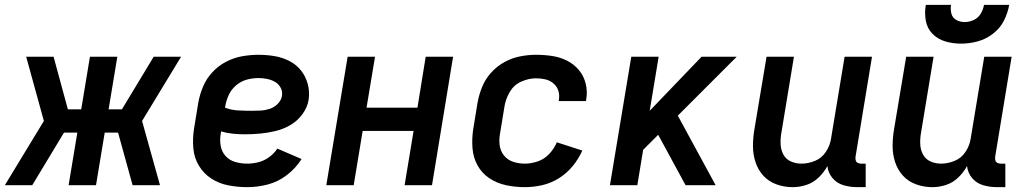

<svg xmlns="http://www.w3.org/2000/svg" viewBox="-36 -764 4232 792"><path d="M-16 0H97L228 -217H283L247 0H360L396 -217H451L511 0H624L550 -265L711 -530H598L467 -313H412L448 -530H335L299 -313H244L185 -530H72L145 -265Z M984 8Q1026 8 1068.5 -3Q1111 -14 1147.5 -42Q1184 -70 1208 -108L1108 -151Q1095 -131 1074.5 -116Q1054 -101 1030.5 -95Q1007 -89 984 -89Q958 -89 934 -96Q910 -103 894 -121Q878 -139 874 -164.5Q870 -190 875 -215L876 -222Q899 -215 924 -212.5Q949 -210 974 -210Q1006 -210 1037.5 -213Q1069 -216 1100.5 -223.5Q1132 -231 1161.5 -248Q1191 -265 1211.5 -293Q1232 -321 1237 -352Q1242 -386 1233.5 -417.5Q1225 -449 1205.5 -473.5Q1186 -498 1157.5 -512.5Q1129 -527 1096.5 -532.5Q1064 -538 1030 -538Q997 -538 963 -532Q929 -526 897 -509.5Q865 -493 840 -466Q815 -439 801.5 -406.5Q788 -374 782 -341L764 -231Q758 -191 761.5 -152Q765 -113 784.5 -80.5Q804 -48 835.5 -27.5Q867 -7 905.5 0.5Q944 8 984 8ZM1003 -307Q974 -307 946 -308.5Q918 -310 892 -320L893 -325Q897 -349 907.5 -372Q918 -395 938 -412Q958 -429 982 -435.5Q1006 -442 1030 -442Q1048 -442 1065.5 -438.5Q1083 -435 1098 -426.5Q1113 -418 1121.5 -402.5Q1130 -387 1127 -368Q1124 -350 1109.5 -335.5Q1095 -321 1076.5 -315Q1058 -309 1039.5 -308Q1021 -307 1003 -307Z M1310 0H1423L1460 -224H1670L1633 0H1746L1833 -530H1720L1686 -320H1476L1511 -530H1398Z M2129 8Q2164 8 2200 0Q2236 -8 2269 -28.5Q2302 -49 2326.5 -79Q2351 -109 2366 -143L2261 -177Q2250 -151 2230 -129.5Q2210 -108 2183 -98.5Q2156 -89 2129 -89Q2104 -89 2081 -96.5Q2058 -104 2043 -122.5Q2028 -141 2025 -165.5Q2022 -190 2027 -215L2045 -325Q2050 -356 2067 -385Q2084 -414 2114.5 -427.5Q2145 -441 2175 -441Q2196 -441 2214.5 -436.5Q2233 -432 2247.5 -419.5Q2262 -407 2267.5 -388.5Q2273 -370 2269 -350V-347H2381Q2382 -350 2382 -353Q2388 -387 2380 -419Q2372 -451 2352 -475Q2332 -499 2303.5 -513.5Q2275 -528 2242 -533Q2209 -538 2175 -538Q2143 -538 2109.5 -531.5Q2076 -525 2045 -508Q2014 -491 1990 -464.5Q1966 -438 1953 -406Q1940 -374 1934 -341L1916 -231Q1910 -192 1913 -153Q1916 -114 1934 -81.5Q1952 -49 1983 -28.5Q2014 -8 2051.5 0Q2089 8 2129 8Z M2480 0H2593L2617 -146L2679 -208L2792 0H2916L2760 -287L3003 -530H2858L2644 -307L2681 -530H2568Z M3234 8Q3262 8 3290 -1Q3318 -10 3340.5 -31.5Q3363 -53 3377 -79Q3380 -51 3398 -29.5Q3416 -8 3443.5 0Q3471 8 3500 8H3535V-89H3516Q3509 -89 3502.5 -92Q3496 -95 3494 -102Q3492 -109 3493 -117L3561 -530H3448L3392 -192Q3388 -164 3371 -138Q3354 -112 3326 -100.5Q3298 -89 3270 -89Q3247 -89 3226.5 -98Q3206 -107 3195.5 -126.5Q3185 -146 3184 -169Q3183 -192 3187 -215L3239 -530H3126L3076 -231Q3070 -196 3070 -161.5Q3070 -127 3080.5 -95Q3091 -63 3113 -39Q3135 -15 3167 -3.5Q3199 8 3234 8Z M3810 8Q3838 8 3866 -1Q3894 -10 3916.5 -31.5Q3939 -53 3953 -79Q3956 -51 3974 -29.5Q3992 -8 4019.5 0Q4047 8 4076 8H4111V-89H4092Q4085 -89 4078.5 -92Q4072 -95 4070 -102Q4068 -109 4069 -117L4137 -530H4024L3968 -192Q3964 -164 3947 -138Q3930 -112 3902 -100.5Q3874 -89 3846 -89Q3823 -89 3802.5 -98Q3782 -107 3771.5 -126.5Q3761 -146 3760 -169Q3759 -192 3763 -215L3815 -530H3702L3652 -231Q3646 -196 3646 -161.5Q3646 -127 3656.5 -95Q3667 -63 3689 -39Q3711 -15 3743 -3.5Q3775 8 3810 8ZM3928 -584Q3962 -584 3996 -593Q4030 -602 4059.5 -624.5Q4089 -647 4105 -678.5Q4121 -710 4127 -744H4023Q4020 -725 4009.5 -707.5Q3999 -690 3980.5 -681.5Q3962 -673 3943 -673Q3925 -673 3909 -681.5Q3893 -690 3888.5 -708Q3884 -726 3887 -744H3783Q3777 -711 3783 -678.5Q3789 -646 3811 -624Q3833 -602 3864 -593Q3895 -584 3928 -584Z"/></svg>

Font: Iosevka Sparkle Semibold
Style: Italic
Weight: 600
Italic angle: -9°
Designer: Belleve Invis
Foundry: Belleve Invis
Version: Version 4.5.0; ttfautohint (v1.8.3)